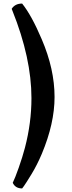

<svg xmlns="http://www.w3.org/2000/svg" viewBox="-20 -846 398 1067"><path d="M44.9 -796.9Q63.5 -826.2 103 -826.2Q155.8 -760.3 211.9 -627.9Q283.2 -461.9 283.2 -307.1Q283.2 -160.2 212.4 8.8Q186 71.3 154.5 122.8Q123 174.3 113.3 187.5L103 201.2Q65.4 201.2 50.8 169.9Q63 145.5 84 86.2Q105 26.9 118.7 -25.4Q154.8 -163.6 154.8 -300.8Q154.8 -522.5 48.8 -787.1Z"/></svg>

Font: Marko One
Style: Regular
Weight: 400
Designer: Zhenya Spizhovyi
Foundry: Cyreal
Version: Version 1.003